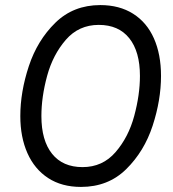

<svg xmlns="http://www.w3.org/2000/svg" viewBox="-20 -728 682 756"><path d="M60 -271Q60 -366 93.5 -467.5Q127 -569 198 -638.5Q269 -708 375 -708Q450 -708 504 -674Q558 -640 586 -577Q614 -514 614 -429Q614 -334 581 -233Q548 -132 477 -62Q406 8 299 8Q223 8 169.5 -27Q116 -62 88 -125Q60 -188 60 -271ZM531 -429Q531 -525 489 -577.5Q447 -630 369 -630Q290 -630 239 -571Q188 -512 165.5 -429Q143 -346 143 -271Q143 -175 185 -122.5Q227 -70 305 -70Q384 -70 435 -129Q486 -188 508.5 -271.5Q531 -355 531 -429Z"/></svg>

Font: Fixel Italic Variable 20240409 Display Thin
Style: Italic
Weight: 100
Italic angle: -10°
Designer: AlfaBravo + MacPaw
Foundry: Kyrylo Tkachov, Marchela Mozhyna, Serhii Makarenko, Maria Weinstein, Zakhar Kryvoshyya
Version: Version 1.211;Glyphs 3.2 (3225)